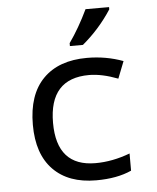

<svg xmlns="http://www.w3.org/2000/svg" viewBox="-54 -812 709 869"><g transform="rotate(-5 300.0 -378.0)"><path d="M518.1 -517.1 487.8 -439.9Q414.6 -467.8 356.9 -467.8Q175.8 -467.8 175.8 -266.1Q175.8 -67.9 352.1 -67.9Q428.7 -67.9 508.8 -98.1V-20Q443.4 9.8 348.1 9.8Q222.7 9.8 153.3 -61.3Q84 -132.3 84 -265.1Q84 -402.3 154.8 -474.1Q225.6 -545.9 354 -545.9Q440.9 -545.9 518.1 -517.1ZM282.2 -619.1Q328.1 -684.1 367.2 -766.1H474.1V-755.9Q419.4 -671.4 341.3 -606H282.2Z"/></g></svg>

Font: Apple Sans Adjectives
Style: Regular
Weight: 400
Monospace: yes
Foundry: Apple Sans Adjectives
Version: Version 0.01